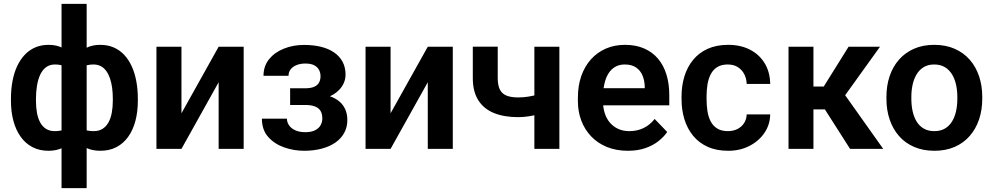

<svg xmlns="http://www.w3.org/2000/svg" viewBox="-20 -770 5135 993"><path d="M692.9 -259.3V-249Q692.9 -192.4 680.4 -145Q668 -97.7 643.3 -63Q618.7 -28.3 582.5 -9.3Q546.4 9.8 499 9.8Q456.5 9.8 425 -5.6Q393.6 -21 372.3 -49.1Q351.1 -77.1 338.1 -115Q325.2 -152.8 318.8 -197.3V-316.4Q325.2 -364.3 337.9 -404.5Q350.6 -444.8 372.1 -474.9Q393.6 -504.9 424.6 -521.5Q455.6 -538.1 498 -538.1Q536.6 -538.1 567.4 -524.9Q598.1 -511.7 621.6 -487.1Q645 -462.4 660.9 -428Q676.8 -393.6 684.8 -350.8Q692.9 -308.1 692.9 -259.3ZM563.5 -249V-259.3Q563.5 -288.1 560.1 -314.7Q556.6 -341.3 549.3 -363.3Q542 -385.3 530.3 -401.9Q518.6 -418.5 502 -427.5Q485.4 -436.5 463.9 -436.5Q430.7 -436.5 409.4 -424.3Q388.2 -412.1 377.7 -390.6Q367.2 -369.1 365.2 -340.3V-172.9Q367.7 -148.4 378.4 -130.4Q389.2 -112.3 410.4 -102.1Q431.6 -91.8 464.8 -91.8Q491.7 -91.8 510.5 -103.8Q529.3 -115.7 541 -137Q552.7 -158.2 558.1 -186.8Q563.5 -215.3 563.5 -249ZM36.6 -249V-259.3Q36.6 -308.1 44.7 -350.8Q52.7 -393.6 68.8 -428Q85 -462.4 108.4 -487.1Q131.8 -511.7 162.6 -524.9Q193.4 -538.1 231.4 -538.1Q273.9 -538.1 304.7 -521.5Q335.4 -504.9 356.4 -474.9Q377.4 -444.8 390.1 -404.5Q402.8 -364.3 409.7 -316.4V-202.1Q403.3 -156.7 390.4 -117.9Q377.4 -79.1 356.2 -50.3Q335 -21.5 304.2 -5.9Q273.4 9.8 230.5 9.8Q183.6 9.8 147.5 -9.3Q111.3 -28.3 86.7 -63Q62 -97.7 49.3 -145Q36.6 -192.4 36.6 -249ZM166 -259.3V-249Q166 -215.3 171.1 -186.8Q176.3 -158.2 187.7 -137Q199.2 -115.7 217.8 -103.8Q236.3 -91.8 263.2 -91.8Q296.9 -91.8 317.9 -102.8Q338.9 -113.8 349.9 -133.1Q360.8 -152.3 362.8 -178.2V-340.3Q361.3 -369.1 350.6 -390.6Q339.8 -412.1 318.8 -424.3Q297.9 -436.5 264.2 -436.5Q237.3 -436.5 218.5 -422.6Q199.7 -408.7 188.2 -384.3Q176.8 -359.9 171.4 -327.6Q166 -295.4 166 -259.3ZM298.3 203.1V-750H428.2V203.1Z M918.5 -184.1 1110.8 -528.3H1240.2V0H1110.8V-344.7L918.5 0H789.1V-528.3H918.5Z M1583.5 -252H1480.5V-313.5H1559.1Q1587.9 -313.5 1605.2 -321.3Q1622.6 -329.1 1630.1 -343.3Q1637.7 -357.4 1637.7 -376Q1637.7 -392.6 1630.4 -407.5Q1623 -422.4 1606 -431.9Q1588.9 -441.4 1558.6 -441.4Q1533.7 -441.4 1514.2 -433.6Q1494.6 -425.8 1483.4 -411.6Q1472.2 -397.5 1472.2 -377.9H1342.8Q1342.8 -427.7 1371.3 -463.4Q1399.9 -499 1447.8 -518.3Q1495.6 -537.6 1552.7 -537.6Q1602.1 -537.6 1641.6 -527.6Q1681.2 -517.6 1709 -498Q1736.8 -478.5 1752 -450Q1767.1 -421.4 1767.1 -383.8Q1767.1 -356.9 1754.4 -333Q1741.7 -309.1 1717.8 -290.8Q1693.8 -272.5 1659.9 -262.2Q1626 -252 1583.5 -252ZM1480.5 -287.1H1583.5Q1630.9 -287.1 1666.7 -278.1Q1702.6 -269 1727.1 -251.5Q1751.5 -233.9 1763.9 -208.3Q1776.4 -182.6 1776.4 -149.4Q1776.4 -111.8 1760 -82.3Q1743.7 -52.7 1713.9 -32.2Q1684.1 -11.7 1643.1 -1Q1602.1 9.8 1552.7 9.8Q1499.5 9.8 1449.5 -7.8Q1399.4 -25.4 1366.9 -62Q1334.5 -98.6 1334.5 -156.2H1463.9Q1463.9 -137.7 1475.1 -121.6Q1486.3 -105.5 1507.6 -95.9Q1528.8 -86.4 1559.1 -86.4Q1589.8 -86.4 1609.4 -96.2Q1628.9 -106 1637.9 -122.3Q1647 -138.7 1647 -156.7Q1647 -181.6 1637.5 -197Q1627.9 -212.4 1608.2 -219.7Q1588.4 -227.1 1559.1 -227.1H1480.5Z M2000 -184.1 2192.4 -528.3H2321.8V0H2192.4V-344.7L2000 0H1870.6V-528.3H2000Z M2873 -528.3V0H2743.7V-528.3ZM2814.5 -298.3V-196.8Q2795.9 -188 2769.8 -180.4Q2743.7 -172.9 2715.1 -168.5Q2686.5 -164.1 2659.7 -164.1Q2586.9 -164.1 2534.4 -185.5Q2481.9 -207 2453.6 -251.7Q2425.3 -296.4 2425.3 -366.2V-528.8H2554.2V-366.2Q2554.2 -328.6 2565.4 -306.6Q2576.7 -284.7 2600.1 -275.4Q2623.5 -266.1 2659.7 -266.1Q2687.5 -266.1 2712.9 -270.3Q2738.3 -274.4 2763.4 -281.5Q2788.6 -288.6 2814.5 -298.3Z M3227.1 9.8Q3167 9.8 3119.1 -9.8Q3071.3 -29.3 3037.8 -64.2Q3004.4 -99.1 2986.6 -145.8Q2968.8 -192.4 2968.8 -246.1V-265.6Q2968.8 -326.7 2986.3 -376.7Q3003.9 -426.8 3036.1 -462.9Q3068.4 -499 3113.3 -518.6Q3158.2 -538.1 3212.4 -538.1Q3268.6 -538.1 3311.5 -519.3Q3354.5 -500.5 3383.3 -466.3Q3412.1 -432.1 3426.8 -384.5Q3441.4 -336.9 3441.4 -279.3V-225.1H3027.3V-314H3314.5V-323.7Q3313.5 -354.5 3302.7 -380.1Q3292 -405.8 3269.5 -421.1Q3247.1 -436.5 3211.4 -436.5Q3182.6 -436.5 3161.4 -424.1Q3140.1 -411.6 3126.2 -388.9Q3112.3 -366.2 3105.5 -335Q3098.6 -303.7 3098.6 -265.6V-246.1Q3098.6 -212.9 3107.7 -184.6Q3116.7 -156.2 3134.5 -135.5Q3152.3 -114.7 3177.5 -103.3Q3202.6 -91.8 3234.9 -91.8Q3275.4 -91.8 3308.3 -107.7Q3341.3 -123.5 3365.7 -154.8L3430.7 -87.4Q3414.1 -63 3386 -40.5Q3357.9 -18.1 3318.4 -4.2Q3278.8 9.8 3227.1 9.8Z M3744.6 -91.8Q3772 -91.8 3793.5 -102.5Q3814.9 -113.3 3827.9 -132.8Q3840.8 -152.3 3841.8 -178.2H3963.4Q3962.4 -124.5 3933.1 -82Q3903.8 -39.6 3855.2 -14.9Q3806.6 9.8 3746.6 9.8Q3685.5 9.8 3640.1 -10.7Q3594.7 -31.2 3564.7 -67.9Q3534.7 -104.5 3519.8 -152.8Q3504.9 -201.2 3504.9 -256.3V-272Q3504.9 -327.1 3519.8 -375.5Q3534.7 -423.8 3564.7 -460.4Q3594.7 -497.1 3640.1 -517.6Q3685.5 -538.1 3746.1 -538.1Q3810.1 -538.1 3858.6 -513.2Q3907.2 -488.3 3934.8 -442.9Q3962.4 -397.5 3963.4 -335.9H3841.8Q3840.8 -364.3 3829.1 -386.7Q3817.4 -409.2 3795.9 -422.9Q3774.4 -436.5 3743.7 -436.5Q3710.9 -436.5 3689.2 -422.9Q3667.5 -409.2 3655.5 -385.5Q3643.6 -361.8 3638.9 -332.8Q3634.3 -303.7 3634.3 -272V-256.3Q3634.3 -224.1 3638.9 -194.8Q3643.6 -165.5 3655.5 -142.3Q3667.5 -119.1 3689.2 -105.5Q3710.9 -91.8 3744.6 -91.8Z M4187 -528.3V0H4058.1V-528.3ZM4531.2 -528.3 4298.3 -204.1H4161.1L4145 -322.3H4240.2L4368.7 -528.3ZM4376.5 0 4231.9 -226.6 4339.4 -293.9 4547.9 0Z M4564.5 -258.8V-269Q4564.5 -327.1 4581.1 -376.2Q4597.7 -425.3 4629.4 -461.4Q4661.1 -497.6 4707 -517.8Q4752.9 -538.1 4811.5 -538.1Q4871.1 -538.1 4917.2 -517.8Q4963.4 -497.6 4995.1 -461.4Q5026.9 -425.3 5043.5 -376.2Q5060.1 -327.1 5060.1 -269V-258.8Q5060.1 -201.2 5043.5 -152.1Q5026.9 -103 4995.1 -66.7Q4963.4 -30.3 4917.5 -10.3Q4871.6 9.8 4812.5 9.8Q4753.9 9.8 4707.5 -10.3Q4661.1 -30.3 4629.4 -66.7Q4597.7 -103 4581.1 -152.1Q4564.5 -201.2 4564.5 -258.8ZM4693.4 -269V-258.8Q4693.4 -224.1 4700.2 -193.8Q4707 -163.6 4721.2 -140.6Q4735.4 -117.7 4758.1 -104.7Q4780.8 -91.8 4812.5 -91.8Q4843.8 -91.8 4866.2 -104.7Q4888.7 -117.7 4903.1 -140.6Q4917.5 -163.6 4924.3 -193.8Q4931.2 -224.1 4931.2 -258.8V-269Q4931.2 -303.2 4924.3 -333.3Q4917.5 -363.3 4903.1 -386.5Q4888.7 -409.7 4866 -423.1Q4843.3 -436.5 4811.5 -436.5Q4780.3 -436.5 4757.8 -423.1Q4735.4 -409.7 4721.2 -386.5Q4707 -363.3 4700.2 -333.3Q4693.4 -303.2 4693.4 -269Z"/></svg>

Font: Roboto SemiBold
Style: Regular
Weight: 600
Designer: Christian Robertson
Foundry: Google
Version: Version 3.009; 2024